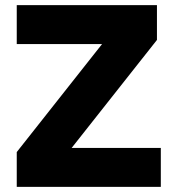

<svg xmlns="http://www.w3.org/2000/svg" viewBox="-20 -725 665 745"><path d="M45 0V-135L376 -554H45V-705H589V-570L258 -151H604V0Z"/></svg>

Font: Nunito Sans Black
Style: Regular
Weight: 900
Designer: Vernon Adams
Foundry: Vernon Adams
Version: Version 3.006; ttfautohint (v1.8.3)